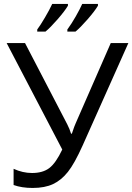

<svg xmlns="http://www.w3.org/2000/svg" viewBox="-20 -929 661 959"><path d="M143.1 9.8Q88.9 9.8 47.9 -4.9V-85.9Q93.3 -64.9 140.1 -64.9Q193.8 -64.9 226.3 -89.6Q258.8 -114.3 291 -182.1L13.2 -713.9H105L315.9 -308.1Q328.1 -284.2 335 -261.2H338.9Q352.5 -302.2 357.9 -313L533.2 -713.9H621.1L393.1 -203.1Q352.1 -111.8 319.1 -70.3Q286.1 -28.8 244.9 -9.5Q203.6 9.8 143.1 9.8ZM166 -781.7Q181.2 -801.8 204.3 -841.1Q227.5 -880.4 240.7 -909.2H319.3V-900.4Q303.7 -874 267.6 -832.5Q231.4 -791 207 -771H166ZM316.4 -781.7Q337.4 -810.1 358.6 -847.4Q379.9 -884.8 390.6 -909.2H469.2V-900.4Q453.6 -874 417.5 -832.5Q381.3 -791 356.9 -771H316.4Z"/></svg>

Font: XL-Viking
Style: Regular
Weight: 400
Foundry: Ascender Corporation
Version: Version 1.10 March 23, 2015